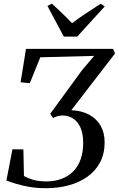

<svg xmlns="http://www.w3.org/2000/svg" viewBox="-20 -1006 640 1034"><path d="M228 7.5Q180.5 7.5 140 0.8Q99.5 -6 67.8 -15.8Q36 -25.5 14.5 -34L47 -202L106 -201.5L109 -58.5Q126.5 -47.5 155.8 -38.5Q185 -29.5 229 -29Q274.5 -29 311.2 -42.8Q348 -56.5 374.2 -82.8Q400.5 -109 414.2 -147.8Q428 -186.5 428 -236.5Q428 -284.5 414 -317.2Q400 -350 374.8 -367Q349.5 -384 315.5 -384Q302 -384 289.2 -380.2Q276.5 -376.5 266 -370.5L250.5 -393L421 -627L487 -705L197 -697.5L140.5 -558L91 -563L120 -743H589L599.5 -718L364 -412.5Q421 -410 461 -388Q501 -366 522.2 -328.2Q543.5 -290.5 543.5 -239.5Q543.5 -178.5 519.2 -132.2Q495 -86 451.8 -55Q408.5 -24 351.2 -8.2Q294 7.5 228 7.5ZM323.5 -809 235.5 -974 259.5 -986.5Q287 -961 314.5 -934.8Q342 -908.5 368 -881Q403 -907.5 441.5 -933.2Q480 -959 522.5 -986L544 -971.5L396 -809Z"/></svg>

Font: Merriweather 96pt
Style: Italic
Weight: 400
Italic angle: -7.8°
Version: Version 2.101